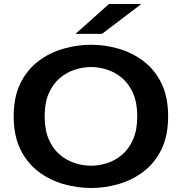

<svg xmlns="http://www.w3.org/2000/svg" viewBox="-20 -930 915 961"><path d="M436 11Q367 11 298.2 -8.5Q229.5 -28 173 -70.5Q116.5 -113 82.5 -181.5Q48.5 -250 48.5 -348Q48.5 -445.5 82.5 -513.8Q116.5 -582 173 -624.5Q229.5 -667 298.2 -686.5Q367 -706 436 -706Q504.5 -706 572.8 -686.5Q641 -667 697.5 -624.5Q754 -582 787.8 -513.8Q821.5 -445.5 821.5 -348Q821.5 -250 787.8 -181.5Q754 -113 697.5 -70.5Q641 -28 572.8 -8.5Q504.5 11 436 11ZM436 -100.5Q476 -100.5 516.8 -113.8Q557.5 -127 591.5 -156Q625.5 -185 646.2 -232.5Q667 -280 667 -348Q667 -416 646.2 -463Q625.5 -510 591.5 -539Q557.5 -568 516.8 -581.2Q476 -594.5 436 -594.5Q395.5 -594.5 354.5 -581.2Q313.5 -568 279.2 -539Q245 -510 224.2 -463Q203.5 -416 203.5 -348Q203.5 -280 224.2 -232.5Q245 -185 279.2 -156Q313.5 -127 354.5 -113.8Q395.5 -100.5 436 -100.5ZM490.5 -760.5H358L525.5 -910H687.5Z"/></svg>

Font: Trispace SemiExpanded SemiBold
Style: Regular
Weight: 600
Width: 6
Designer: Tyler Finck
Foundry: Etcetera Type Company
Version: Version 1.210; ttfautohint (v1.8.3)